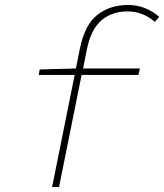

<svg xmlns="http://www.w3.org/2000/svg" viewBox="-20 -754 662 774"><path d="M190 0 281 -452H136L140 -474L286 -478L302 -558Q322 -655 373 -694.5Q424 -734 496 -734Q531 -734 563.5 -721.5Q596 -709 622 -686L604 -666Q581 -686 553.5 -697Q526 -708 494 -708Q432 -708 389.5 -672.5Q347 -637 330 -554L315 -478H544L538 -452H309L218 0Z"/></svg>

Font: Source Code Pro ExtraLight
Style: Italic
Weight: 200
Italic angle: -11°
Monospace: yes
Designer: Paul D. Hunt, Teo Tuominen
Foundry: Adobe Systems Incorporated
Version: Version 1.050;PS 1.000;hotconv 16.6.51;makeotf.lib2.5.65220